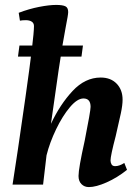

<svg xmlns="http://www.w3.org/2000/svg" viewBox="-20 -750 560 780"><path d="M299 -35Q299 -66 324 -178Q348 -299 348 -316Q348 -350 319 -350Q294 -350 264 -314.5Q234 -279 208 -225Q182 -171 169 -119L155 0H31Q49 -113 83.5 -355.5Q118 -598 118 -644Q118 -656 109 -662Q100 -668 85 -668Q70 -668 61 -666L56 -698Q98 -714 139 -722Q180 -730 208 -730Q234 -730 245.5 -724.5Q257 -719 257 -701Q257 -690 247 -640Q235 -579 218 -464L187 -247Q224 -326 275 -380.5Q326 -435 389 -435Q430 -435 454 -410Q478 -385 478 -345Q478 -323 471 -290Q464 -257 450 -197Q429 -117 429 -98Q429 -90 433 -82.5Q437 -75 448 -75Q465 -75 485 -88L496 -60Q456 -28 413 -9Q370 10 341 10Q323 10 311 -2Q299 -14 299 -35ZM317 -565 311 -520H53L59 -565Z"/></svg>

Font: Unna
Style: Bold Italic
Weight: 700
Italic angle: -8.05°
Designer: Jorge de Buen Unna
Foundry: Omnibus-Type
Version: Version 2.008